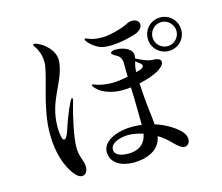

<svg xmlns="http://www.w3.org/2000/svg" viewBox="-107 -895 1214 1052"><g transform="rotate(-15 500.0 -369.0)"><path d="M292 -413C290 -413 285 -408 280 -399C259 -359 232 -287 218 -242C209 -215 199 -204 192 -204C181 -204 174 -239 174 -279C174 -432 260 -502 275 -618C276 -623 276 -628 276 -632C276 -696 214 -735 198 -743C189 -748 176 -754 168 -754C166 -754 162 -754 162 -749C162 -744 166 -738 173 -729C181 -717 197 -685 197 -645C197 -639 197 -631 196 -623C182 -535 124 -395 124 -256C124 -101 182 -28 192 -15C206 3 220 14 235 14C254 14 268 -2 268 -29C268 -69 245 -88 245 -145C245 -203 271 -323 293 -394C295 -402 295 -404 295 -408C295 -411 294 -413 292 -413ZM505 -647C521 -639 544 -636 569 -636C631 -636 707 -657 726 -666C745 -675 758 -690 758 -705C758 -723 744 -737 718 -737C709 -737 696 -734 688 -729C653 -710 577 -691 539 -691C501 -691 474 -698 460 -705C454 -707 449 -710 446 -710C444 -710 442 -709 442 -705C442 -695 466 -667 505 -647ZM872 -715C819 -715 777 -673 777 -620C777 -567 819 -525 872 -525C925 -525 967 -566 967 -620C967 -672 925 -715 872 -715ZM872 -552C834 -552 804 -583 804 -620C804 -657 834 -689 872 -689C909 -689 940 -657 940 -620C940 -583 909 -552 872 -552ZM819 -87C790 -113 746 -140 692 -157C688 -213 677 -259 670 -395C713 -404 753 -418 778 -432C795 -441 819 -460 819 -476C819 -499 792 -500 762 -502C747 -503 712 -517 682 -533C683 -540 684 -546 684 -552C684 -587 638 -608 591 -608C579 -608 562 -604 562 -595C562 -589 577 -579 586 -575C598 -568 616 -559 616 -520C616 -498 616 -473 617 -447C583 -440 548 -436 528 -436C487 -436 451 -444 435 -451C428 -453 422 -456 418 -456C415 -456 415 -455 415 -453C415 -448 422 -439 428 -433C460 -398 520 -383 568 -383C584 -383 601 -384 619 -386C619 -366 620 -346 621 -326C622 -263 623 -203 623 -172C605 -175 587 -176 568 -176C489 -176 399 -143 399 -78C399 -15 458 16 528 16C589 16 677 -5 691 -90L706 -81C724 -68 742 -54 758 -37C783 -10 804 5 820 5C834 5 850 -8 850 -31C850 -47 842 -67 819 -87ZM669 -466C669 -485 674 -503 678 -518L703 -499C710 -494 712 -489 712 -485C712 -480 710 -476 706 -473C700 -468 686 -463 669 -459ZM511 -39C476 -39 435 -48 435 -82C435 -128 510 -138 538 -138C560 -138 589 -133 620 -123C612 -81 587 -39 511 -39Z"/></g></svg>

Font: Shippori Mincho OTF Medium
Style: Regular
Weight: 500
Designer: FONTDASU
Foundry: FONTDASU / Google Inc. / but / Adobe
Version: Version 3.300;hotconv 1.0.109;makeotfexe 2.5.65596